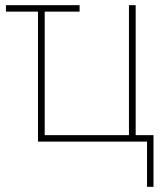

<svg xmlns="http://www.w3.org/2000/svg" viewBox="-20 -548 640 743"><path d="M549 0H127V-503H3V-528H288V-503H153V-25H479V-528H505V-25H574V175H549Z"/></svg>

Font: Noto Sans Mono UI Thin
Style: Regular
Weight: 250
Monospace: yes
Designer: Monotype Design team
Foundry: Monotype Imaging Inc.
Version: Version 1.000